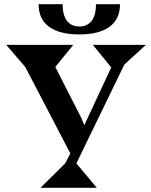

<svg xmlns="http://www.w3.org/2000/svg" viewBox="-20 -900 724 920"><path d="M293 -118 317 -165 101 -579 10 -685H331L245 -579L368 -338L384 -300L513 -577L425 -685H679L576 -591L346 -117L444 0H174ZM360 -735Q266 -735 215.5 -771.5Q165 -808 165 -880H280Q280 -827 301 -800Q322 -773 360 -773Q398 -773 419 -800Q440 -827 440 -880H555Q555 -808 504.5 -771.5Q454 -735 360 -735Z"/></svg>

Font: Bluu Next Cyrillic
Style: Bold
Weight: 700
Designer: Igor Stepanchenko
Foundry: Igor Stepanchenko
Version: Version 1.000